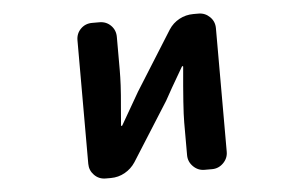

<svg xmlns="http://www.w3.org/2000/svg" viewBox="-44 -624 1088 688"><g transform="rotate(-5 500.0 -280.0)"><path d="M309.6 0Q285.2 0 268.6 -17.1Q252 -34.2 252 -57.6V-502Q252 -526.4 268.6 -543Q285.2 -559.6 309.6 -559.6H335.9Q360.4 -559.6 377 -543Q393.6 -526.4 393.6 -502V-382.8Q393.6 -358.4 392.1 -327.6Q390.6 -296.9 386.2 -249Q381.8 -201.2 380.9 -184.6Q380.9 -182.6 382.8 -182.6Q384.8 -182.6 385.7 -184.6Q447.3 -291 452.1 -299.8L585 -511.7Q599.6 -534.2 623 -546.9Q646.5 -559.6 673.8 -559.6H692.4Q715.8 -559.6 732.9 -543Q750 -526.4 750 -502V-57.6Q750 -34.2 732.9 -17.1Q715.8 0 692.4 0H665Q641.6 0 624.5 -17.1Q607.4 -34.2 607.4 -57.6V-175.8Q607.4 -225.6 621.1 -375Q621.1 -377 619.1 -377Q617.2 -377 616.2 -375Q566.4 -290 549.8 -258.8L417 -48.8Q402.3 -26.4 378.9 -13.2Q355.5 0 328.1 0Z"/></g></svg>

Font: Gen Jyuu Gothic Monospace Bold
Style: Bold
Weight: 700
Designer: [Source Han Sans]
Ryoko NISHIZUKA  (kana & ideographs); Paul D. Hunt (Latin, Greek & Cyrillic); Wenlong ZHANG  (bopomofo
Version: Version 1.002.20150607